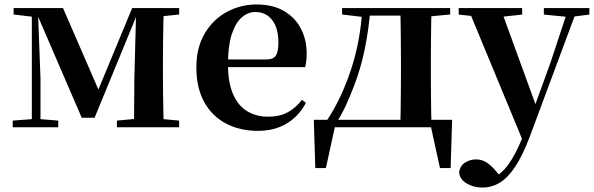

<svg xmlns="http://www.w3.org/2000/svg" viewBox="-20 -572 2671 863"><path d="M347.3 -42.8 145.5 -510.6H135.7V-535.7H263.3L433.1 -144.6H411.9L574 -535.7H607.2V-512.1H598.2L405.2 -42.8ZM582.3 0 583.9 -217.9 592.2 -535.7H716.1Q715.1 -511 714.3 -468.7Q713.4 -426.4 712.9 -381Q712.4 -335.7 712.4 -301.2V-234.8Q712.4 -200 712.9 -154.7Q713.4 -109.4 714.3 -67.4Q715.1 -25.5 716.1 0ZM37.2 0V-29.9L132.9 -37.3H151.5L241.9 -29.9V0ZM505.5 0V-29.9L614.3 -40.2H676.6L785.1 -29.9V0ZM41.2 -506.8V-535.7H147.8V-495.5H136.5ZM123.1 0V-535.7H150.1L162 -219.6V0ZM644.6 -495.5V-535.7H785.3V-506.8L676.9 -495.5Z M1139.2 16.2Q1058.8 16.2 996.2 -16.5Q933.6 -49.1 898.1 -113Q862.6 -176.9 862.6 -268.8Q862.6 -358.8 900.6 -422.2Q938.5 -485.7 1000.2 -518.8Q1061.9 -551.9 1132.4 -551.9Q1206.1 -551.9 1256.5 -522.5Q1306.8 -493.1 1332.6 -443.2Q1358.4 -393.3 1358.4 -330.9Q1358.4 -296.1 1351.7 -270.2H921.1V-304.6H1176.4Q1208.5 -304.6 1219.9 -322.2Q1231.3 -339.8 1231.3 -380.4Q1231.3 -446.3 1203.2 -482.2Q1175.1 -518 1127.1 -518Q1093.7 -518 1065.6 -492.9Q1037.6 -467.8 1021.1 -416Q1004.7 -364.1 1004.7 -282.7Q1004.7 -200.5 1027.9 -148.2Q1051 -95.8 1091.8 -71.7Q1132.5 -47.5 1184.4 -47.5Q1237.4 -47.5 1273.9 -67.7Q1310.3 -87.9 1337.2 -123.2L1355.1 -109.9Q1323.6 -49.8 1268.7 -16.8Q1213.7 16.2 1139.2 16.2Z M1936.1 0H1468.3L1488.5 -16.4L1444.8 183.5H1397.2L1390.5 -33.6H2012.2L2005.5 183.5H1957.6L1913.5 -17.9ZM1778.4 0Q1780.2 -25.5 1780.7 -67.4Q1781.2 -109.4 1781.7 -154.7Q1782.2 -200 1782.2 -234.8V-301.2Q1782.2 -335.7 1781.7 -381Q1781.2 -426.4 1780.7 -468.7Q1780.2 -511 1778.4 -535.7H1919.6Q1918.6 -511 1918.1 -468.7Q1917.6 -426.4 1917.1 -381Q1916.6 -335.7 1916.6 -301.2V-234.8Q1916.6 -200 1917.1 -154.7Q1917.6 -109.4 1918.1 -67.4Q1918.6 -25.5 1919.6 0ZM1517.5 -506.8V-535.7H1619.5V-495.5H1612.4ZM1853 -495.5V-535.7H2003.4V-506.8L1883 -495.5ZM1449.9 -31.5Q1512.7 -125.6 1556.2 -254.7Q1599.7 -383.7 1609.1 -535.7H1645.1Q1637.9 -440.9 1619.4 -350.8Q1600.9 -260.8 1569.9 -182.2Q1553 -138.1 1534.2 -97.1Q1515.3 -56.1 1492.3 -21.6V-8.9ZM1619.5 -501.8V-535.7H1854.3V-501.8Z M2147.5 271Q2108.5 271 2077.2 252.3Q2045.8 233.6 2043.6 201.1Q2048.8 171.7 2071.3 158.1Q2093.8 144.5 2120.1 144.5Q2146.6 144.5 2167.5 158.4Q2188.4 172.4 2206.6 194L2236.7 229.9L2201.6 252.4L2182.4 235.4Q2230.2 214.9 2263.7 169.1Q2297.3 123.3 2328 46.7L2358.1 -25.6L2367 -49.7L2454.1 -289.9L2535.4 -535.7H2576.3L2361 42.9Q2329.1 127.2 2295.7 177.4Q2262.2 227.6 2226 249.3Q2189.7 271 2147.5 271ZM2334.7 72.2 2083.1 -535.7H2229.5L2389.1 -97.3L2395.1 -86.2ZM2041.7 -506.5V-535.7H2327V-506.5L2228.7 -495.8H2142.6ZM2424.5 -506.5V-535.7H2629.1V-506.5L2547.4 -496.1H2529.8Z"/></svg>

Font: Noto Serif KR ExtraLight
Style: Regular
Weight: 200
Designer: Ryoko NISHIZUKA 西塚涼子 (kana & ideographs); Frank Grießhammer (Latin, Greek & Cyrillic); Wenlong ZHANG 张文龙 (bopomofo); San
Foundry: Adobe
Version: Version 2.002-H1;hotconv 1.1.0;makeotfexe 2.6.0